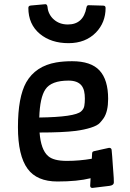

<svg xmlns="http://www.w3.org/2000/svg" viewBox="-20 -856 624 919"><path d="M413.6 -2.9Q351.1 12.7 254.9 12.7Q156.7 12.7 112.3 -47.9Q65.9 -110.8 65.9 -247.6Q65.9 -391.1 105.5 -461.9Q150.4 -540 249 -557.1Q283.2 -563 325.2 -563Q415.5 -563 456.5 -518.6Q497.6 -474.1 497.6 -382.8Q497.6 -323.2 476.6 -291Q469.7 -280.8 458 -267.8Q446.3 -254.9 414.8 -244.9Q383.3 -234.9 342.8 -229.5Q279.8 -221.7 169.4 -221.7Q175.8 -139.2 210 -109.4Q235.8 -85.9 299.8 -85.9Q359.9 -85.9 419.4 -96.2L420.9 -121.6Q421.4 -127.4 423.6 -129.4Q425.8 -131.3 431.6 -132.8L502 -148.4Q512.7 -148.4 514.2 -139.2Q515.6 -130.9 517.1 -106.7Q518.6 -82.5 520 -64.9Q521.5 -47.4 522.5 -31.2L524.4 -3.9Q524.9 8.3 524.9 16.6Q524.9 31.2 503.4 33.7L422.4 43.5Q411.6 43.5 411.6 32.7ZM370.1 -446.8Q351.1 -470.2 308.1 -470.2Q225.1 -470.2 197.3 -428.2Q170.9 -389.2 168 -293.5Q338.4 -295.9 368.2 -322.8Q380.9 -334 383.5 -348.9Q386.2 -363.8 386.2 -384Q386.2 -404.3 382.6 -419.9Q378.9 -435.5 370.1 -446.8ZM473.6 -829.1Q485.4 -829.1 485.4 -817.9Q485.4 -748.5 439.5 -700.7Q389.6 -649.4 308.1 -649.4Q224.6 -649.4 170.9 -693.8Q115.7 -739.7 115.7 -818.4Q115.7 -828.6 127.4 -829.6L197.3 -835.9Q206.5 -835.9 207.8 -820.3Q209 -804.7 217 -789.1Q225.1 -773.4 238.3 -762.2Q265.1 -738.8 304.7 -738.8Q378.9 -738.8 393.6 -819.3Q395.5 -831.1 403.8 -831.1Z"/></svg>

Font: Wellfleet
Style: Regular
Weight: 400
Designer: Riccardo De Franceschi
Foundry: Riccardo De Franceschi
Version: Version 1.002